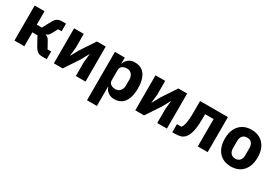

<svg xmlns="http://www.w3.org/2000/svg" viewBox="29 -1414 3539 2492"><g transform="rotate(30 1799.0 -168.5)"><path d="M69 0V-525H217V-324H293L362 -452Q383 -491 409.5 -508Q436 -525 478 -525H539V-410H486L441 -326Q428 -301 414 -289.5Q400 -278 382 -273V-268Q399 -264 413.5 -254Q428 -244 440 -222L499 -115H553V0H484Q442 0 416 -17.5Q390 -35 367 -75L293 -209H217V0Z M660 0V-525H805V-314L792 -192H795L856 -304L1002 -525H1134V0H989V-211L1002 -333H999L938 -221L792 0Z M1272 200V-525H1420V-437H1425Q1436 -481 1475.5 -509Q1515 -537 1566 -537Q1633 -537 1677.5 -505.5Q1722 -474 1745 -413Q1768 -352 1768 -263Q1768 -174 1745 -112.5Q1722 -51 1677.5 -19.5Q1633 12 1566 12Q1515 12 1475.5 -16.5Q1436 -45 1425 -88H1420V200ZM1517 -108Q1559 -108 1586.5 -138Q1614 -168 1614 -217V-308Q1614 -358 1586.5 -387.5Q1559 -417 1517 -417Q1489 -417 1467 -408Q1445 -399 1432.5 -381.5Q1420 -364 1420 -340V-185Q1420 -161 1432.5 -143.5Q1445 -126 1467 -117Q1489 -108 1517 -108Z M1880 0V-525H2025V-314L2012 -192H2015L2076 -304L2222 -525H2354V0H2209V-211L2222 -333H2219L2158 -221L2012 0Z M2438 6V-115H2506Q2519 -133 2528.5 -162.5Q2538 -192 2543 -239.5Q2548 -287 2548 -359V-525H2965V0H2817V-410H2690V-351Q2690 -260 2681 -198.5Q2672 -137 2655.5 -98.5Q2639 -60 2617 -38Q2593 -14 2561.5 -4Q2530 6 2483 6Z M3316 12Q3239 12 3184 -21.5Q3129 -55 3099.5 -117Q3070 -179 3070 -263Q3070 -348 3099.5 -409Q3129 -470 3184 -503.5Q3239 -537 3316 -537Q3393 -537 3448 -503.5Q3503 -470 3532.5 -409Q3562 -348 3562 -263Q3562 -179 3532.5 -117Q3503 -55 3448 -21.5Q3393 12 3316 12ZM3316 -105Q3360 -105 3384 -132.5Q3408 -160 3408 -209V-316Q3408 -366 3384 -393Q3360 -420 3316 -420Q3273 -420 3248.5 -393Q3224 -366 3224 -316V-209Q3224 -160 3248.5 -132.5Q3273 -105 3316 -105Z"/></g></svg>

Font: IBM Plex Sans Var
Style: Regular
Weight: 400
Designer: Mike Abbink, Paul van der Laan, Pieter van Rosmalen
Foundry: Bold Monday
Version: Version 3.000